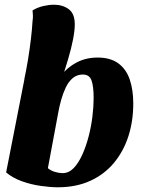

<svg xmlns="http://www.w3.org/2000/svg" viewBox="-20 -774 603 814"><path d="M225 20Q193 20 151.5 14Q110 8 71.5 -6Q33 -20 6 -43L89 -466L240 -455Q265 -488 304.5 -509Q344 -530 394 -530Q448 -530 481.5 -505.5Q515 -481 530 -437Q545 -393 545 -335Q545 -261 524.5 -197Q504 -133 463.5 -84Q423 -35 363 -7.5Q303 20 225 20ZM245 -40Q272 -40 292.5 -61.5Q313 -83 329 -118.5Q345 -154 356 -196.5Q367 -239 372 -281.5Q377 -324 377 -359Q377 -408 368 -433Q359 -458 331 -458Q306 -458 288 -442.5Q270 -427 258.5 -402.5Q247 -378 239.5 -351Q232 -324 228 -302L183 -61Q196 -50 213.5 -45Q231 -40 245 -40ZM240 -433 83 -438Q92 -480 99 -523Q106 -566 111 -608Q116 -650 118 -685Q120 -698 119.5 -709Q119 -720 118 -730Q140 -743 164 -748.5Q188 -754 209 -754Q246 -754 271.5 -735Q297 -716 297 -671Q297 -644 289.5 -606Q282 -568 269 -524Q256 -480 240 -433Z"/></svg>

Font: Sansita Swashed Light
Style: Bold
Weight: 700
Version: Version 1.003